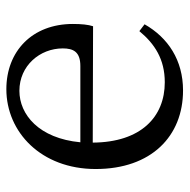

<svg xmlns="http://www.w3.org/2000/svg" viewBox="-16 -552 582 589"><g transform="rotate(-90 274.5 -257.0)"><path d="M133 -301C145 -428 218 -488 291 -488C368 -488 421 -425 421 -355C421 -323 411 -301 367 -301ZM489 -262C494 -277 496 -298 496 -324C496 -449 412 -528 296 -528C164 -528 51 -421 51 -254C51 -83 152 14 292 14C385 14 454 -32 495 -104L474 -120C435 -73 388 -42 317 -42C211 -42 133 -115 132 -263Z"/></g></svg>

Font: Shippori Mincho
Style: Regular
Weight: 400
Designer: Bonji Tadano  Ryoko NISHIZUKA  (kana & ideographs); Frank Grießhammer (Latin, Greek & Cyrillic); Wenlong ZHANG  (bopomof
Foundry: Adobe Systems Incorporated
Version: Version 1.003;PS 1.001;hotconv 16.6.54;makeotf.lib2.5.65590